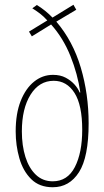

<svg xmlns="http://www.w3.org/2000/svg" viewBox="-20 -778 439 808"><path d="M135 -757Q171 -735 201 -704L289 -758L301 -737L217 -687Q287 -605 320 -493.5Q353 -382 353 -259Q353 -117 312.5 -53.5Q272 10 202 10Q146 10 111.5 -24Q77 -58 61.5 -112Q46 -166 46 -225Q46 -300 67 -353Q88 -406 123.5 -434.5Q159 -463 203 -463Q234 -463 256.5 -451Q279 -439 294 -422Q309 -405 315 -389H318Q307 -466 276.5 -542Q246 -618 195 -675L114 -625L102 -645L179 -692Q165 -708 148 -721Q131 -734 116 -743ZM206 -438Q145 -438 108.5 -379.5Q72 -321 72 -225Q72 -165 87 -117.5Q102 -70 131 -42.5Q160 -15 202 -15Q264 -15 295 -75Q326 -135 326 -232Q326 -336 293.5 -387Q261 -438 206 -438Z"/></svg>

Font: Noto Sans Lao Looped ExtraCondensed Thin
Style: Regular
Weight: 100
Width: 2
Designer: Mark Frömberg, Ben Mitchell
Foundry: The Fontpad Ltd
Version: Version 1.002; ttfautohint (v1.8.4.7-5d5b)